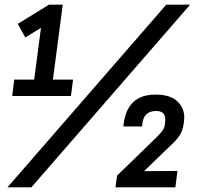

<svg xmlns="http://www.w3.org/2000/svg" viewBox="-20 -800 840 820"><path d="M283 -390H32L41 -460H126L155 -681L88 -640L56 -698L189 -780H248L206 -460H292ZM114 0H12L690 -780H792ZM729 0H473L480 -50L651 -216Q668 -233 675.5 -244.5Q683 -256 684 -267.5Q685 -279 686 -289Q686 -326 647 -326Q589 -326 587 -260H507Q519 -396 644 -396Q707 -396 737 -367.5Q767 -339 767 -298Q765 -253 751.5 -229Q738 -205 709 -179L595 -69L738 -70Z"/></svg>

Font: Tanohe Sans Medium
Style: Italic
Weight: 500
Designer: Village Type and Design LLC & Cristiano Sobral
Foundry: Cooper Hewitt Smithsonian Design Museum
Version: Version 1.00;September 29, 2021;FontCreator 13.0.0.2655 64-b